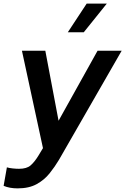

<svg xmlns="http://www.w3.org/2000/svg" viewBox="-56 -819 691 1059"><path d="M41 220Q-3 220 -36 206L-18 104Q-5 108 14 110Q33 112 49 112Q91 112 112.5 93.5Q134 75 155 41L181 -2L65 -539H194L267 -153L482 -539H615L269 63Q247 100 218 136.5Q189 173 146.5 196.5Q104 220 41 220ZM318 -641 422 -799H533L406 -641Z"/></svg>

Font: Plus Jakarta Display Medium
Style: Italic
Weight: 500
Italic angle: -12°
Designer: Gumpita Rahayu
Foundry: Tokotype Studio
Version: Version 1.000